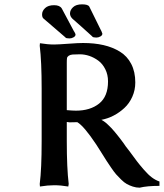

<svg xmlns="http://www.w3.org/2000/svg" viewBox="-20 -849 751 880"><path d="M360.8 -651.9Q412.6 -651.9 454.3 -642.3Q496.1 -632.8 529.5 -612.3Q563 -591.8 581.5 -555.9Q600.1 -520 600.1 -471.2Q600.1 -436 586.4 -405.5Q572.8 -375 550 -354Q527.3 -333 500.5 -319.1Q473.6 -305.2 444.8 -299.8Q453.1 -295.4 460.9 -289.6Q468.8 -283.7 477.3 -275.1Q485.8 -266.6 491.5 -261Q497.1 -255.4 506.6 -243.7Q516.1 -231.9 519.8 -227.5Q523.4 -223.1 534.2 -209Q544.9 -194.8 546.9 -191.9Q553.2 -181.2 571.8 -158.2Q595.7 -125.5 607.2 -110.4Q618.7 -95.2 638.9 -71.8Q659.2 -48.3 676.3 -35.6Q693.4 -22.9 710.9 -17.1V2.9Q654.3 2.9 620.1 11.2Q604 11.2 588.6 6.1Q573.2 1 561.3 -5.6Q549.3 -12.2 535.2 -26.1Q521 -40 512.2 -50Q503.4 -60.1 489.7 -80.1Q476.1 -100.1 469.2 -110.6Q462.4 -121.1 448.2 -144Q444.3 -151.4 434.6 -165.5Q424.8 -179.7 420.9 -187Q364.3 -272 334 -289.1Q327.6 -289.1 316.2 -288.6Q304.7 -288.1 298.1 -288.3Q291.5 -288.6 286.1 -290V-202.1Q286.1 -78.1 294.9 -5.9L293 5.9Q258.8 0 228 0Q199.2 0 163.1 5.9L162.1 -5.9Q170.9 -74.2 170.9 -202.1V-442.9Q170.9 -566.9 162.1 -639.2L163.1 -650.9Q198.7 -645 228 -645Q245.1 -645 298.8 -648.9Q337.9 -651.9 360.8 -651.9ZM328.1 -341.8Q393.6 -341.8 434.3 -374.3Q475.1 -406.7 475.1 -476.1Q475.1 -506.8 462.6 -531.7Q450.2 -556.6 430.7 -571Q411.1 -585.4 389.4 -592.8Q367.7 -600.1 346.2 -600.1Q323.2 -600.1 312.5 -599.1Q301.8 -598.1 294.9 -593.5Q288.1 -588.9 287.1 -582.3Q286.1 -575.7 286.1 -561V-344.2Q314 -341.8 328.1 -341.8ZM172.9 -783.2Q172.9 -798.8 186.8 -812Q200.7 -825.2 228 -825.2Q253.9 -825.2 263.2 -810.1L319.8 -704.1V-705.1Q326.2 -693.8 326.2 -690.9Q326.2 -683.1 317.1 -678Q308.1 -672.9 298.8 -672.9Q283.7 -672.9 279.8 -676.8H280.8Q184.1 -760.3 178.2 -765.1Q172.9 -770.5 172.9 -783.2ZM300.8 -787.1Q300.8 -802.7 314.7 -815.9Q328.6 -829.1 356 -829.1Q383.3 -829.1 389.2 -818.8L443.8 -708V-709Q449.2 -696.3 449.2 -694.8Q449.2 -687 440.2 -681.9Q431.2 -676.8 421.9 -676.8Q407.2 -676.8 402.8 -681.2H403.8Q386.7 -697.3 353.8 -726.3Q320.8 -755.4 312 -763.2Q300.8 -774.4 300.8 -787.1Z"/></svg>

Font: Linear Smooth
Style: Bold
Weight: 700
Designer: Philipp H. Poll, Flanker
Foundry: Philipp H. Poll, reworked by Flanker
Version: Version 1.061 | FøM Fix